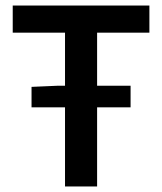

<svg xmlns="http://www.w3.org/2000/svg" viewBox="-20 -674 586 694"><path d="M215 0V-286H94V-360L186 -364H215V-556H26V-654H520V-556H331V-364H452V-286H331V0Z"/></svg>

Font: Source Sans Pro SemiBold
Style: Regular
Weight: 600
Designer: Paul D. Hunt
Foundry: Adobe Systems Incorporated
Version: Version 2.045;hotconv 1.0.109;makeotfexe 2.5.65596